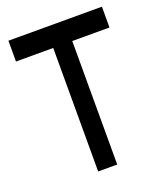

<svg xmlns="http://www.w3.org/2000/svg" viewBox="-125 -741 698 824"><g transform="rotate(-20 224.0 -329.5)"><path d="M438 -659V-564H268V0H181V-564H11V-659Z"/></g></svg>

Font: hexlkorean05
Style: Book
Weight: 400
Designer: Jelle Bosma - Monotype Design Team
Foundry: Monotype Imaging Inc.
Version: Version 2.003